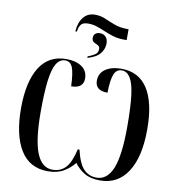

<svg xmlns="http://www.w3.org/2000/svg" viewBox="-107 -1133 1138 1239"><g transform="rotate(10 462.0 -514.0)"><path d="M308 -910Q312 -969 340 -1003.5Q368 -1038 416 -1038Q452 -1038 484 -1024Q516 -1010 552 -996.5Q588 -983 637 -983H644V-912H625Q587 -912 555.5 -921.5Q524 -931 496 -943Q468 -955 440.5 -964.5Q413 -974 382 -974Q349 -974 336 -958.5Q323 -943 320 -920L318 -910ZM414 -765Q440 -774 459.5 -786.5Q479 -799 479 -824Q479 -838 471 -844Q463 -850 452.5 -854Q442 -858 434 -865Q426 -872 426 -889Q426 -908 438 -917Q450 -926 468 -926Q490 -926 505 -911Q520 -896 520 -866Q520 -832 496 -801.5Q472 -771 414 -755ZM289 10Q169 10 109 -88Q49 -186 49 -360Q49 -534 108 -629Q167 -724 283 -724Q345 -724 384 -697.5Q423 -671 423 -620Q423 -590 403.5 -573Q384 -556 343 -556Q340 -643 325.5 -678.5Q311 -714 277 -714Q242 -714 220 -679Q198 -644 188 -566Q178 -488 178 -360Q178 -177 212.5 -91Q247 -5 317 -5Q370 -5 403 -40.5Q436 -76 456 -163H467Q488 -73 522 -38.5Q556 -4 606 -4Q676 -4 710.5 -88.5Q745 -173 745 -363Q745 -492 735 -569Q725 -646 703 -680Q681 -714 648 -714Q613 -714 598 -678.5Q583 -643 581 -556Q539 -556 519.5 -573Q500 -590 500 -620Q500 -670 539.5 -697Q579 -724 644 -724Q758 -724 816.5 -633Q875 -542 875 -367Q875 -187 811.5 -88.5Q748 10 631 10Q568 10 528.5 -14Q489 -38 462 -75Q435 -40 393 -15Q351 10 289 10Z"/></g></svg>

Font: Noto Serif Display Condensed SemiBold
Style: Regular
Weight: 600
Width: 3
Designer: Monotype Design Team
Foundry: Monotype Imaging Inc.
Version: Version 2.009